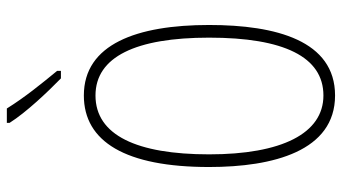

<svg xmlns="http://www.w3.org/2000/svg" viewBox="-239 -750 999 561"><g transform="rotate(-90 260.5 -469.5)"><path d="M224 -949H182V-941C213 -892 273 -829 312 -791H334V-802C297 -847 257 -896 224 -949ZM468 -358C468 -569 412 -724 262 -724C127 -724 53 -602 53 -358C53 -170 100 10 262 10C422 10 468 -162 468 -358ZM90 -358C90 -569 146 -690 262 -690C375 -690 431 -572 431 -358C431 -140 375 -24 262 -24C151 -24 90 -146 90 -358Z"/></g></svg>

Font: Noto Sans Bengali ExtraCondensed ExtraLight
Style: Regular
Weight: 200
Width: 2
Designer: Joana Ranito - Universal Thirst; Jelle Bosma - Monotype Design Team
Foundry: Universal Thirst ehf.
Version: Version 3.000